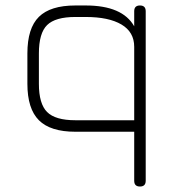

<svg xmlns="http://www.w3.org/2000/svg" viewBox="-20 -481 633 701"><path d="M80 -286Q80 -378 122 -419.5Q164 -461 255 -461H293Q427 -461 470 -385V-440Q470 -461 491 -461Q512 -461 512 -440V179Q512 200 491 200Q470 200 470 179V0H255Q164 0 122 -42Q80 -84 80 -175ZM255 -42H470V-310Q470 -364 423.5 -391.5Q377 -419 293 -419H255Q182 -419 152 -389.5Q122 -360 122 -286V-175Q122 -102 152 -72Q182 -42 255 -42Z"/></svg>

Font: Jura Light
Style: Regular
Weight: 300
Designer: Daniel Johnson, Alexei Vanyashin
Foundry: Daniel Johnson
Version: Version 5.103